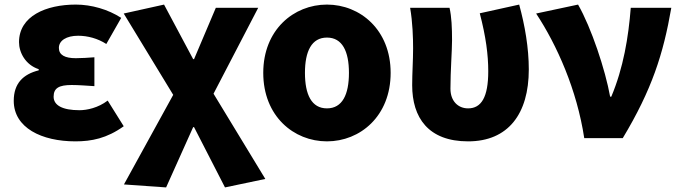

<svg xmlns="http://www.w3.org/2000/svg" viewBox="-20 -603 2968 838"><path d="M309 14C380 14 446 1 520 -52L450 -164C408 -132 359 -122 327 -122C253 -122 214 -143 214 -181C214 -219 238 -232 293 -232C324 -232 359 -229 392 -227V-353C366 -351 335 -349 311 -349C263 -349 237 -363 237 -394C237 -426 270 -447 321 -447C363 -447 407 -435 444 -411L509 -525C452 -562 379 -583 311 -583C181 -583 63 -533 63 -419C63 -374 91 -320 149 -301V-296C81 -279 40 -239 40 -163C40 -45 162 14 309 14Z M705 215 823 -48H827L962 215L1138 178L912 -194L1107 -569H922L827 -345H823L696 -583L520 -544L736 -189L521 202Z M1407 14C1552 14 1685 -96 1685 -285C1685 -473 1552 -583 1407 -583C1262 -583 1129 -473 1129 -285C1129 -96 1262 14 1407 14ZM1407 -130C1340 -130 1311 -190 1311 -285C1311 -379 1340 -439 1407 -439C1474 -439 1503 -379 1503 -285C1503 -190 1474 -130 1407 -130Z M2023 14C2198 14 2288 -106 2288 -300C2288 -394 2271 -492 2246 -583L2074 -545C2101 -442 2111 -363 2111 -292C2111 -179 2081 -130 2023 -130C1980 -130 1946 -161 1946 -216C1946 -292 1953 -383 1953 -427C1953 -481 1951 -530 1942 -569H1770C1781 -506 1783 -437 1783 -392C1783 -338 1779 -285 1779 -231C1779 -90 1849 14 2023 14Z M2530 0H2698C2825 -211 2875 -367 2910 -569H2733C2723 -441 2701 -307 2648 -181H2643C2622 -298 2561 -482 2503 -583L2320 -544C2411 -406 2498 -211 2530 0Z"/></svg>

Font: Noto Sans HK Black
Style: Regular
Weight: 900
Designer: Ryoko NISHIZUKA 西塚涼子 (kana, bopomofo & ideographs); Paul D. Hunt (Latin, Greek & Cyrillic); Sandoll Communications 산돌커뮤니
Foundry: Adobe
Version: Version 2.004;hotconv 1.0.118;makeotfexe 2.5.65603